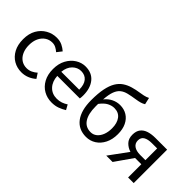

<svg xmlns="http://www.w3.org/2000/svg" viewBox="2 -1504 2205 2205"><g transform="rotate(45 1105.0 -401.5)"><path d="M306 13Q234 13 176.5 -20.5Q119 -54 85 -117.5Q51 -181 51 -271Q51 -362 87.5 -425.5Q124 -489 184 -523Q244 -557 313 -557Q366 -557 404.5 -538Q443 -519 472 -493L425 -433Q401 -454 375 -467.5Q349 -481 317 -481Q268 -481 229 -454.5Q190 -428 168 -381Q146 -334 146 -271Q146 -209 167 -162Q188 -115 226 -89Q264 -63 314 -63Q352 -63 384.5 -78.5Q417 -94 442 -117L482 -56Q445 -23 400 -5Q355 13 306 13Z M796 13Q724 13 665 -20.5Q606 -54 571 -118Q536 -182 536 -271Q536 -359 571 -423Q606 -487 662 -522Q718 -557 781 -557Q885 -557 941 -487.5Q997 -418 997 -302Q997 -287 996 -273.5Q995 -260 993 -250H627Q632 -163 681 -111.5Q730 -60 807 -60Q847 -60 880 -71.5Q913 -83 943 -103L976 -43Q940 -20 896 -3.5Q852 13 796 13ZM626 -316H917Q917 -398 881.5 -441Q846 -484 782 -484Q724 -484 679 -440Q634 -396 626 -316Z M1186 -312Q1186 -194 1228.5 -128.5Q1271 -63 1354 -63Q1396 -63 1428.5 -89Q1461 -115 1479.5 -161.5Q1498 -208 1498 -269Q1498 -353 1460.5 -403Q1423 -453 1352 -453Q1312 -453 1270 -431.5Q1228 -410 1186 -354Q1186 -344 1186 -333.5Q1186 -323 1186 -312ZM1355 13Q1233 13 1166 -76Q1099 -165 1099 -329Q1099 -439 1114.5 -515Q1130 -591 1159 -639.5Q1188 -688 1230 -716.5Q1272 -745 1324.5 -760.5Q1377 -776 1439 -785Q1470 -790 1488.5 -794Q1507 -798 1521 -803Q1535 -808 1551 -816L1570 -733Q1548 -719 1520 -711Q1492 -703 1458 -698Q1392 -688 1344.5 -676.5Q1297 -665 1265 -639.5Q1233 -614 1214.5 -565Q1196 -516 1190 -431Q1226 -477 1274.5 -500.5Q1323 -524 1375 -524Q1440 -524 1489 -493.5Q1538 -463 1565.5 -406Q1593 -349 1593 -269Q1593 -183 1561 -119.5Q1529 -56 1475 -21.5Q1421 13 1355 13Z M2027 0V-215H1927H1925L1775 0H1672L1838 -227Q1786 -243 1750 -280.5Q1714 -318 1714 -382Q1714 -442 1742 -477.5Q1770 -513 1818 -528Q1866 -543 1927 -543H2118V0ZM1942 -281H2027V-472H1942Q1878 -472 1841.5 -450.5Q1805 -429 1805 -380Q1805 -333 1841.5 -307Q1878 -281 1942 -281Z"/></g></svg>

Font: Source Han Sans SC
Style: Regular
Weight: 400
Designer: Ryoko NISHIZUKA 西塚涼子 (kana, bopomofo & ideographs); Paul D. Hunt (Latin, Greek & Cyrillic); Sandoll Communications 산돌커뮤니
Foundry: Adobe
Version: Version 2.002;hotconv 1.0.116;makeotfexe 2.5.65601; ttfautoh